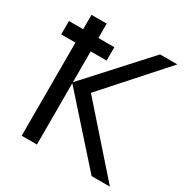

<svg xmlns="http://www.w3.org/2000/svg" viewBox="-164 -848 947 982"><g transform="rotate(30 309.0 -357.0)"><path d="M13 -550V-629H97V-714H187V-629H281V-550H187V-368L502 -714H604L294 -367L618 0H510L187 -362V0H97V-550Z"/></g></svg>

Font: Noto Sans
Style: Regular
Weight: 400
Designer: Monotype Design Team
Foundry: Monotype Imaging Inc.
Version: Version 2.007